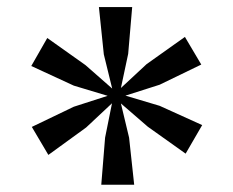

<svg xmlns="http://www.w3.org/2000/svg" viewBox="-20 -842 642 528"><path d="M258.5 -334 269 -463.5 288 -558 217 -491.5 113 -416 67.5 -493 183 -548.5 276 -578.5 183 -606.5 66 -660.5 110 -737.5 215 -663 288.5 -598.5 265.5 -692.5 252 -822.5H343.5L332.5 -694L312.5 -600L383 -665.5L488.5 -740.5L533.5 -664.5L419 -609L325 -579L419 -551L536 -498L490.5 -419.5L386.5 -493.5L312.5 -557.5L335 -463.5L349 -334Z"/></svg>

Font: Merriweather 48pt Medium
Style: Regular
Weight: 500
Version: Version 2.100